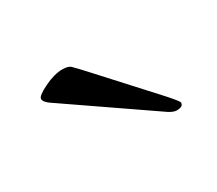

<svg xmlns="http://www.w3.org/2000/svg" viewBox="-49 -739 374 331"><g transform="rotate(-30 138.0 -573.0)"><path d="M228 -493Q220 -493 208 -502L45 -614Q35 -621 35 -627Q35 -633 55.5 -643Q76 -653 92 -653Q103 -653 108 -649Q118 -639 128 -628L223 -524Q241 -504 241 -501Q241 -493 228 -493Z"/></g></svg>

Font: UnnaRegular
Style: Regular
Weight: 400
Designer: Jorge de Buen Unna
Foundry: Omnibus-Type
Version: Version 2.008;hotconv 1.0.109;makeotfexe 2.5.65596